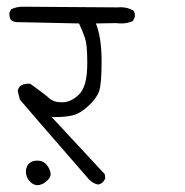

<svg xmlns="http://www.w3.org/2000/svg" viewBox="-20 -567 540 561"><path d="M147.5 -225.1Q170.9 -225.1 192.4 -230Q216.8 -235.8 243.7 -262.7Q263.7 -282.7 270 -301.8Q276.9 -324.2 276.9 -387Q276.9 -449.7 263.7 -488.8L260.3 -498.5L319.8 -499.5Q327.6 -498.5 334.5 -498.5Q353 -498.5 368.2 -505.4L374 -517.6Q374 -520.5 374 -522.9Q374 -531.2 369.6 -536.1Q353 -545.9 332.5 -545.9Q327.6 -545.9 322.8 -545.4L46.4 -547.4Q27.3 -547.4 12.2 -539.6L7.3 -529.3Q7.3 -528.3 7.3 -527.3Q7.3 -515.6 12.2 -508.3Q19 -503.4 27.8 -502.4L210.9 -498.5Q221.7 -475.6 228.5 -455.1Q234.9 -436.5 234.9 -389.6Q234.9 -382.3 234.9 -374.5Q233.9 -313.5 210.9 -291Q188.5 -269 163.6 -268.1Q161.6 -268.1 159.7 -268.1Q136.7 -268.1 123.5 -280.3Q111.8 -291 68.4 -322.3Q64.9 -322.3 62 -322.3Q48.3 -322.3 39.1 -315.9Q33.7 -310.1 31.7 -301.3L38.1 -275.9Q61 -248.5 240.7 -42Q252.4 -30.8 266.1 -27.8Q274.4 -28.8 281.2 -35.2L287.6 -45.4L286.1 -58.1L130.9 -225.1ZM120.6 -79.6Q110.8 -95.2 95.7 -97.2Q91.8 -97.7 88.4 -97.7Q75.2 -97.7 66.9 -90.8L64.5 -88.9Q55.7 -79.6 55.7 -65.4Q55.7 -48.3 68.4 -35.6Q76.7 -27.3 87.4 -25.9Q105 -25.9 120.1 -41.5Q127.9 -48.8 127.9 -58.3Q127.9 -67.9 120.6 -79.6Z"/></svg>

Font: Bakudai
Style: ExtraLight
Weight: 200
Version: Version 1.48